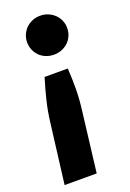

<svg xmlns="http://www.w3.org/2000/svg" viewBox="-136 -576 538 793"><g transform="rotate(-20 133.0 -180.0)"><path d="M5 165.5 38 -99Q43.5 -145 54.5 -190.2Q65.5 -235.5 80 -282.5H182Q185 -235.5 184.5 -190.2Q184 -145 178 -99L146 165.5ZM61 -441Q61 -459 67.8 -474.5Q74.5 -490 86.2 -501.5Q98 -513 114 -519.8Q130 -526.5 149 -526.5Q167.5 -526.5 183.5 -519.8Q199.5 -513 211.5 -501.5Q223.5 -490 230.2 -474.5Q237 -459 237 -441Q237 -423 230.2 -407.2Q223.5 -391.5 211.5 -380Q199.5 -368.5 183.5 -362Q167.5 -355.5 149 -355.5Q130 -355.5 114 -362Q98 -368.5 86.2 -380Q74.5 -391.5 67.8 -407.2Q61 -423 61 -441Z"/></g></svg>

Font: Lato ExtraBold
Style: Italic
Weight: 800
Italic angle: -7°
Designer: Lukasz Dziedzic with Adam Twardoch and Botio Nikoltchev
Foundry: tyPoland Lukasz Dziedzic
Version: Version 2.015; 2015-08-06; http://www.latofonts.com/